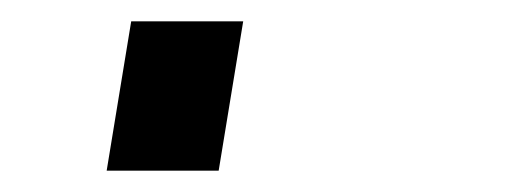

<svg xmlns="http://www.w3.org/2000/svg" viewBox="-20 60 490 180"><path d="M80 220 103 80H208L185 220Z"/></svg>

Font: Zed Sans Extended
Style: Bold Italic
Weight: 700
Width: 7
Italic angle: -9°
Designer: Belleve Invis
Foundry: Belleve Invis
Version: Version 1.0.0; ttfautohint (v1.8.4)